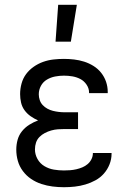

<svg xmlns="http://www.w3.org/2000/svg" viewBox="-20 -774 540 802"><path d="M247 8Q223 8 199.5 5Q176 2 153 -5.5Q130 -13 110 -26.5Q90 -40 75.5 -59.5Q61 -79 54.5 -102Q48 -125 48 -149Q48 -170 53.5 -190Q59 -210 72 -226Q85 -242 102.5 -253Q120 -264 139 -271Q123 -278 108 -288.5Q93 -299 82.5 -313.5Q72 -328 68 -345.5Q64 -363 64 -381Q64 -403 70 -425Q76 -447 89 -464.5Q102 -482 120.5 -495Q139 -508 160 -515.5Q181 -523 203 -525.5Q225 -528 247 -528Q268 -528 289.5 -525.5Q311 -523 331.5 -516.5Q352 -510 370.5 -498.5Q389 -487 402.5 -470Q416 -453 423 -432.5Q430 -412 430 -390V-385H352V-388Q352 -405 341.5 -420.5Q331 -436 315.5 -444Q300 -452 282.5 -455Q265 -458 247 -458Q229 -458 210.5 -454.5Q192 -451 176 -441.5Q160 -432 151 -415.5Q142 -399 142 -380Q142 -368 146 -356Q150 -344 158.5 -335Q167 -326 178 -320Q189 -314 201 -311Q213 -308 225.5 -306.5Q238 -305 250 -305H306V-235H250Q236 -235 222 -234Q208 -233 194 -229Q180 -225 167.5 -218.5Q155 -212 145 -202Q135 -192 130.5 -178.5Q126 -165 126 -150Q126 -129 136.5 -110Q147 -91 165.5 -80Q184 -69 205 -65.5Q226 -62 247 -62Q260 -62 273 -63Q286 -64 299 -67Q312 -70 324 -75Q336 -80 346 -88.5Q356 -97 362 -109Q368 -121 368 -134V-135H446V-132Q446 -109 437.5 -87.5Q429 -66 414 -49Q399 -32 379 -21Q359 -10 337 -3.5Q315 3 292.5 5.5Q270 8 247 8ZM212 -600 223 -754H301L276 -600Z"/></svg>

Font: Moesevka
Style: Regular
Weight: 400
Monospace: yes
Designer: Belleve Invis
Foundry: Belleve Invis
Version: Version 32.5.0; ttfautohint (v1.8.4)